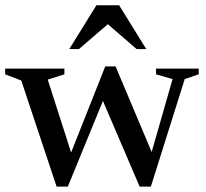

<svg xmlns="http://www.w3.org/2000/svg" viewBox="-20 -697 780 726"><path d="M632.5 -398 570 -416V-437.5H731.5V-416L678.5 -398L550.5 8.5H508L358 -341.5L382 -346.5L236.5 8.5H194L60.5 -392.5L-0.5 -416V-437.5H223.5V-416L160.5 -396L258 -92L236.5 -89L378 -446H417L566 -92.5L544 -89ZM242 -511.5 344.5 -677H430.5L533 -511.5H496.5L375 -616.5H400.5L278.5 -511.5Z"/></svg>

Font: Newsreader 24pt Medium
Style: Regular
Weight: 500
Designer: Hugues Gentile
Foundry: Production Type
Version: Version 1.003